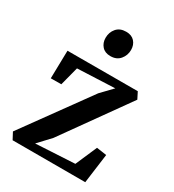

<svg xmlns="http://www.w3.org/2000/svg" viewBox="-184 -870 882 974"><g transform="rotate(30 257.0 -382.5)"><path d="M362 -488.5 143 -479 114.5 -369.5 53 -369 56.5 -532.5 468 -533 487.5 -494.5 216 -114 149.5 -43 378 -55.5 432.5 -181 491 -172.5 468 0H42.5L21.5 -39.5L299.5 -423.5ZM257.5 -617.5Q226 -617.5 208.5 -637.2Q191 -657 191 -686Q191 -719 210.8 -742Q230.5 -765 266.5 -765H267.5Q299 -765 316.5 -745.8Q334 -726.5 334 -697Q334 -665 314 -641.2Q294 -617.5 258.5 -617.5Z"/></g></svg>

Font: Merriweather 72pt SemiBold
Style: Regular
Weight: 600
Version: Version 2.100